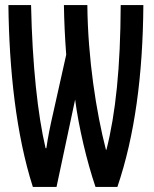

<svg xmlns="http://www.w3.org/2000/svg" viewBox="-20 -734 603 754"><path d="M109 0H202L275 -343C289 -235 321 -100 355 0H441C509 -200 541 -438 543 -714H454C453 -467 434 -288 398 -146H396C358 -293 325 -504 323 -714H231C232 -648 235 -587 240 -519L189 -291C177 -239 168 -194 162 -152H159C128 -284 107 -478 102 -714H13C16 -460 43 -206 109 0Z"/></svg>

Font: Noto Sans Mono SemiCondensed Medium
Style: Regular
Weight: 500
Width: 4
Designer: Monotype Design Team
Foundry: Monotype Imaging Inc.
Version: Version 2.014